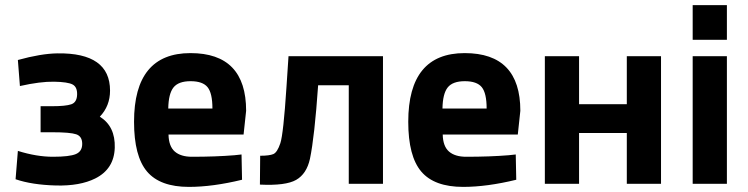

<svg xmlns="http://www.w3.org/2000/svg" viewBox="-20 -720 2929 752"><path d="M184 -304Q237 -304 259 -311.5Q281 -319 282 -349Q283 -379 264.5 -389Q246 -399 192 -400Q138 -401 58 -383L50 -485Q140 -510 205 -511Q411 -514 411 -365Q411 -305 371 -263Q432 -225 429.5 -141.5Q427 -58 353 -21Q293 9 199 6.5Q105 4 41 -18L50 -129Q123 -106 187.5 -106Q252 -106 277 -116.5Q302 -127 302 -156.5Q302 -186 278.5 -194Q255 -202 184 -202H139V-304Z M640 -193Q641 -147 664.5 -126.5Q688 -106 732 -106Q825 -106 898 -112L926 -115L928 -16Q813 12 720 12Q607 12 556 -48Q505 -108 505 -243Q505 -512 726 -512Q944 -512 944 -286L934 -193ZM812 -295Q812 -355 793 -378.5Q774 -402 726.5 -402Q679 -402 659.5 -377.5Q640 -353 639 -295Z M1346 0V-386H1226Q1212 -184 1194 -98Q1181 -39 1140 -15.5Q1099 8 998 3L999 -110Q1035 -110 1050.5 -116.5Q1066 -123 1078 -159Q1090 -195 1102 -379L1110 -500H1480V0Z M1714 -193Q1715 -147 1738.5 -126.5Q1762 -106 1806 -106Q1899 -106 1972 -112L2000 -115L2002 -16Q1887 12 1794 12Q1681 12 1630 -48Q1579 -108 1579 -243Q1579 -512 1800 -512Q2018 -512 2018 -286L2008 -193ZM1886 -295Q1886 -355 1867 -378.5Q1848 -402 1800.5 -402Q1753 -402 1733.5 -377.5Q1714 -353 1713 -295Z M2114 -500H2248V-312H2435V-500H2569V0H2435V-199H2248V0H2114Z M2693 0V-500H2827V0ZM2693 -564V-700H2827V-564Z"/></svg>

Font: Titillium Web[RUS by Daymarius]
Style: Bold
Weight: 700
Designer: Cyrillization by Daymarius
Foundry: Cyrillization by Daymarius
Version: Version 1.002 September 11, 2018